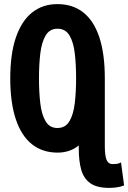

<svg xmlns="http://www.w3.org/2000/svg" viewBox="-20 -729 625 936"><path d="M513 187Q452 187 420 164Q388 141 376 98.5Q364 56 364 -4V-20Q342 -2 316 6.5Q290 15 261 15Q187 15 135.5 -26Q84 -67 57 -148Q30 -229 30 -347Q30 -466 57.5 -546.5Q85 -627 136.5 -668Q188 -709 260 -709Q335 -709 386.5 -668Q438 -627 464.5 -546.5Q491 -466 491 -347V-18Q491 32 500 51.5Q509 71 528 71Q538 71 548 70Q558 69 570 63L585 175Q564 183 544.5 185Q525 187 513 187ZM260 -105Q299 -105 318.5 -138Q338 -171 344.5 -226Q351 -281 351 -347Q351 -415 344.5 -469.5Q338 -524 318.5 -556.5Q299 -589 260 -589Q222 -589 202.5 -556Q183 -523 176.5 -468.5Q170 -414 170 -347Q170 -280 176.5 -225Q183 -170 202.5 -137.5Q222 -105 260 -105Z"/></svg>

Font: Ubuntu Sans Mono
Style: Bold
Weight: 700
Monospace: yes
Designer: Dalton Maag Ltd
Foundry: Dalton Maag Ltd
Version: Version 1.006